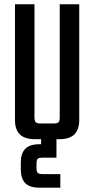

<svg xmlns="http://www.w3.org/2000/svg" viewBox="-20 -646 437 891"><path d="M257.2 -102V-626.2H347.7V-88.5Q347.7 -45.1 325.3 -22.5Q302.8 0 254.4 0H188.2V-72.9H227.5Q246 -72.9 251.6 -78.8Q257.2 -84.7 257.2 -102ZM140 -626.2V-102Q140 -84.7 146 -78.8Q152 -72.9 169.7 -72.9H201.1V0H142.8Q94.4 0 71.9 -22.5Q49.5 -45.1 49.5 -88.5V-626.2ZM76.6 107.6Q76.6 66.1 97 44.7Q117.5 23.3 163.1 23.3H242V85.6H179.2Q161.9 85.6 155.7 90.5Q149.5 95.4 149.5 113V134.5Q149.5 151.4 155.7 156.7Q161.9 162 179.2 162H260V225H163.1Q117.5 225 97 203.6Q76.6 182.2 76.6 140.6ZM242 26.7H170.7V-11.1H242Z"/></svg>

Font: Teko Variable Light
Style: Regular
Weight: 300
Designer: Manushi Parikh, Jonny Pinhorn
Foundry: Indian Type Foundry
Version: Version 3.000